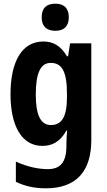

<svg xmlns="http://www.w3.org/2000/svg" viewBox="-20 -781 580 1041"><path d="M280 -761C233 -761 206 -738 206 -687C206 -637 234 -614 280 -614C325 -614 353 -637 353 -687C353 -737 327 -761 280 -761ZM215 -556C101 -556 37 -451 37 -270C37 -97 99 10 209 10C260 10 304 -9 340 -73H344C342 -51 340 -23 340 2V10C340 102 305 136 239 136C190 136 128 124 66 95V205C119 230 170 240 229 240C394 240 475 147 475 -21V-546H360L349 -476H343C307 -536 266 -556 215 -556ZM255 -440C314 -440 343 -396 343 -274V-253C343 -143 312 -103 256 -103C200 -103 174 -158 174 -268C174 -385 200 -440 255 -440Z"/></svg>

Font: Noto Sans Gujarati UI Condensed
Style: Bold
Weight: 700
Width: 3
Designer: Jelle Bosma - Monotype Design Team, Universal Thirst
Foundry: Monotype Imaging Inc.
Version: Version 2.106